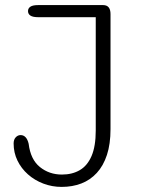

<svg xmlns="http://www.w3.org/2000/svg" viewBox="-20 -496 659 754"><path d="M90 -452.5Q90 -463.5 99.5 -469.8Q109 -476 129.5 -476H385Q414 -476 414 -440.5V11Q414 69.5 400 112.2Q386 155 360.2 183Q334.5 211 299.5 224.5Q264.5 238 222 238Q184.5 238 150.2 225Q116 212 89.8 188.8Q63.5 165.5 48.5 134.5Q33.5 103.5 33.5 67.5Q33.5 52 41.8 43.2Q50 34.5 61 34.5Q72.5 34.5 80.5 43Q88.5 51.5 92.5 68.5Q100 130.5 136.8 160Q173.5 189.5 223 189.5Q263.5 189.5 293.2 172.2Q323 155 339.5 116.8Q356 78.5 356 16.5V-428.5H129.5Q109 -428.5 99.5 -434.8Q90 -441 90 -452.5Z"/></svg>

Font: Sono Monospace Light
Style: Regular
Weight: 300
Version: Version 2.112